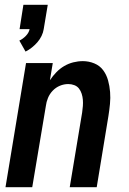

<svg xmlns="http://www.w3.org/2000/svg" viewBox="-20 -784 540 804"><path d="M87 -568 61 -614Q76 -621 88.5 -634Q101 -647 104 -662H62L78 -764H180L163 -662Q161 -648 154 -633.5Q147 -619 136.5 -607Q126 -595 113.5 -585Q101 -575 87 -568ZM3 0 89 -520H201L189 -448Q201 -466 216 -481.5Q231 -497 249 -507.5Q267 -518 287 -523Q307 -528 327 -528Q352 -528 375 -518.5Q398 -509 412 -490Q426 -471 432.5 -447.5Q439 -424 441 -399Q443 -374 440.5 -348.5Q438 -323 434 -298L385 0H272L324 -313Q326 -327 327 -340Q328 -353 327 -366Q326 -379 322 -391.5Q318 -404 310.5 -413.5Q303 -423 291 -427.5Q279 -432 266 -432Q248 -432 231 -425Q214 -418 201 -404.5Q188 -391 181 -374Q174 -357 172 -340L115 0Z"/></svg>

Font: Iosevka SS04 Oblique
Style: Bold
Weight: 700
Italic angle: -9°
Monospace: yes
Designer: Belleve Invis
Foundry: Belleve Invis
Version: Version 19.0.0; ttfautohint (v1.8.4)